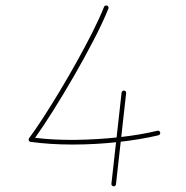

<svg xmlns="http://www.w3.org/2000/svg" viewBox="-20 -671 679 700"><path d="M370.6 -650.4Q367.2 -651.9 364 -650.6Q360.8 -649.4 359.4 -646Q342.8 -604.5 316.7 -552.7Q290.5 -501 259.8 -445.8Q229 -390.6 197.3 -337.9Q165.5 -285.2 136.7 -240.7Q107.9 -196.3 85.9 -167Q84 -164.1 84.5 -160.4Q85 -156.7 88.4 -154.8Q89.4 -154.3 90.3 -154.1Q91.3 -153.8 91.8 -153.8Q161.6 -144 244.9 -144Q328.1 -144 409.9 -153.1Q491.7 -162.1 557.6 -177.7Q561 -178.7 563 -181.6Q564.9 -184.6 564 -188Q563.5 -191.4 560.3 -193.4Q557.1 -195.3 553.7 -194.3Q491.7 -179.2 413.8 -170.7Q335.9 -162.1 255.9 -161.1Q175.8 -160.2 107.9 -168.5Q136.2 -208 173.3 -266.8Q210.4 -325.7 249 -392.6Q287.6 -459.5 321 -523.9Q354.5 -588.4 375 -639.2Q376.5 -642.6 375.2 -645.8Q374 -648.9 370.6 -650.4ZM432.6 -340.8Q429.2 -341.3 426.5 -339.1Q423.8 -336.9 423.3 -333.5L386.2 -1Q385.7 2.4 387.9 5.1Q390.1 7.8 393.6 8.3Q397 8.8 399.7 6.6Q402.3 4.4 402.8 1L439.9 -331.5Q440.4 -335 438.2 -337.6Q436 -340.3 432.6 -340.8Z"/></svg>

Font: Mikhak VF
Style: Regular
Weight: 100
Designer: Amin Abedi
Version: Version 3.001